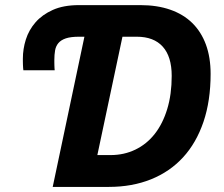

<svg xmlns="http://www.w3.org/2000/svg" viewBox="-20 -734 878 754"><path d="M807.1 -443.8Q807.1 -338.4 779.1 -255.6Q751 -172.9 699 -116.2Q647 -59.6 573 -29.8Q499 0 407.2 0H187L311.5 -589.8H290.5Q257.8 -589.8 238.5 -583.3Q219.2 -576.7 209.2 -564.7Q199.2 -552.7 196.3 -535.9Q193.4 -519 193.4 -498.5Q193.4 -495.6 193.4 -490Q193.4 -484.4 193.6 -478Q193.8 -471.7 194.1 -466.1Q194.3 -460.4 194.8 -458H71.8Q71.3 -460.9 70.8 -467Q70.3 -473.1 70.1 -480.2Q69.8 -487.3 69.8 -493.7Q69.8 -500 69.8 -503.9Q69.8 -541.5 81.5 -578.9Q93.3 -616.2 119.4 -646.2Q145.5 -676.3 187.5 -695.1Q229.5 -713.9 290 -713.9H531.2Q597.2 -713.9 648.4 -696Q699.7 -678.2 734.9 -643.8Q770 -609.4 788.6 -559.1Q807.1 -508.8 807.1 -443.8ZM414.1 -125Q467.3 -125 511.7 -146.5Q556.2 -168 587.6 -208Q619.1 -248 636.7 -305.7Q654.3 -363.3 654.3 -436Q654.3 -511.7 619.1 -550.8Q584 -589.8 517.1 -589.8H460.9L362.3 -125Z"/></svg>

Font: Zoram GWebM
Style: Bold Italic
Weight: 700
Italic angle: -12°
Foundry: Ascender Corporation
Version: Version 1.000